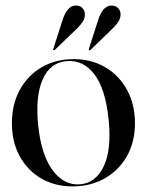

<svg xmlns="http://www.w3.org/2000/svg" viewBox="-20 -655 524 685"><path d="M243.5 -444Q306.5 -444 355.8 -415Q405 -386 433.2 -334.2Q461.5 -282.5 461.5 -215.5Q461.5 -148.5 432.8 -97.8Q404 -47 353.5 -18.5Q303 10 238.5 10Q175.5 10 126.8 -18.5Q78 -47 50.2 -97.8Q22.5 -148.5 22.5 -215.5Q22.5 -282.5 50.5 -334Q78.5 -385.5 128.2 -414.8Q178 -444 243.5 -444ZM266.5 2.5Q322 -2.5 350.2 -62Q378.5 -121.5 367.5 -229Q356.5 -337.5 316.8 -389.8Q277 -442 217.5 -437Q158.5 -432 132 -371.2Q105.5 -310.5 116.5 -205Q128 -100 168.8 -46.2Q209.5 7.5 266.5 2.5ZM329.5 -581.5Q345.5 -633 375 -635Q391 -636 400 -627.2Q409 -618.5 410 -607.5Q411 -590.5 402 -577.2Q393 -564 379.5 -551L303 -477Q300 -474.5 297.5 -476Q296 -477.5 297.5 -481.5ZM202.5 -581.5Q210 -605.5 221.2 -619.8Q232.5 -634 248 -635Q264 -636 273 -627.2Q282 -618.5 282.5 -607.5Q284 -590.5 275 -577.2Q266 -564 252.5 -551L175.5 -477Q172.5 -474.5 170.5 -476Q169 -477 170.5 -481.5Z"/></svg>

Font: Fraunces144ptRegular
Style: Regular
Weight: 400
Version: Version 1.000;[0bf87f6ff]